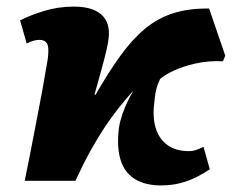

<svg xmlns="http://www.w3.org/2000/svg" viewBox="-20 -549 723 583"><path d="M469 14Q424 14 393.5 -3Q363 -20 349.5 -54Q336 -88 339 -138Q340 -161 345.5 -182Q351 -203 360.5 -225.5Q370 -248 385 -274Q361 -247 339.5 -220Q318 -193 297.5 -162Q277 -131 255 -91.5Q233 -52 209 0H55Q70 -73 81 -131Q92 -189 100.5 -232.5Q109 -276 114 -306.5Q119 -337 122.5 -355Q126 -373 126 -380Q129 -408 122 -418Q115 -428 100 -428Q92 -428 82.5 -425.5Q73 -423 61 -417L41 -487Q67 -501 111.5 -515Q156 -529 204 -529Q260 -529 287.5 -505Q315 -481 310 -434Q309 -421 303 -395.5Q297 -370 287.5 -335.5Q278 -301 267 -262L270 -261Q309 -329 345 -379Q381 -429 420 -461.5Q459 -494 506.5 -509Q554 -524 615 -523L664 -380L657 -363Q612 -365 573 -356Q534 -347 506.5 -334Q479 -321 466 -309Q459 -294 455.5 -281.5Q452 -269 450.5 -255.5Q449 -242 447 -223Q444 -185 454.5 -155Q465 -125 490 -107.5Q515 -90 555 -90Q564 -90 573.5 -93Q583 -96 598 -103L617 -35Q601 -24 579 -12.5Q557 -1 529.5 6.5Q502 14 469 14Z"/></svg>

Font: Literata ExtraBold
Style: Italic
Weight: 800
Italic angle: -2°
Designer: Latin by Veronika Burian and Jose Scaglione. Greek by Irene Vlachou. Cyrillic by Vera Evstafieva
Foundry: TypeTogether
Version: Version 3.002